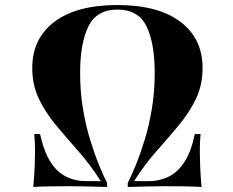

<svg xmlns="http://www.w3.org/2000/svg" viewBox="-20 -742 924 762"><path d="M446 -722Q608 -722 696 -655.5Q784 -589 784 -472Q784 -405 758 -350.5Q732 -296 690.5 -246Q649 -196 601.5 -142.5Q554 -89 512 -23H569Q613 -23 649.5 -41Q686 -59 712.5 -100Q739 -141 753 -210H776Q773 -182 773 -138Q773 -118 774.5 -79.5Q776 -41 780 0Q747 -2 705 -2.5Q663 -3 631 -3Q600 -3 564.5 -2Q529 -1 487 0V-16Q501 -43 519 -87Q537 -131 554.5 -188Q572 -245 583 -312Q594 -379 594 -452Q594 -571 561.5 -637.5Q529 -704 446 -704Q364 -704 331 -637.5Q298 -571 298 -452Q298 -379 309 -312Q320 -245 337.5 -188Q355 -131 373 -87Q391 -43 405 -16V0Q363 -1 327.5 -2Q292 -3 261 -3Q229 -3 187 -2.5Q145 -2 112 0Q116 -41 117.5 -79.5Q119 -118 119 -138Q119 -182 116 -210H139Q154 -141 180 -100Q206 -59 242.5 -41Q279 -23 323 -23H380Q338 -89 290.5 -142.5Q243 -196 201.5 -246Q160 -296 134 -350.5Q108 -405 108 -472Q108 -589 196 -655.5Q284 -722 446 -722Z"/></svg>

Font: Playfair Display Black
Style: Italic
Weight: 900
Italic angle: -14°
Designer: Claus Eggers Sørensen
Foundry: Claus Eggers Sørensen
Version: Version 1.203